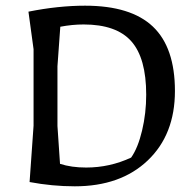

<svg xmlns="http://www.w3.org/2000/svg" viewBox="-20 -640 690 675"><path d="M84 0 98 -198V-467L80 -599Q185 -620 279 -620Q440 -620 517.5 -546.5Q595 -473 595 -320Q595 -167 499.5 -76Q404 15 243 15Q164 15 84 0ZM191 -64Q231 -51 283 -51Q366 -51 441 -86Q465 -120 479.5 -181Q494 -242 494 -307Q494 -436 441.5 -495Q389 -554 274 -554Q234 -554 192 -546L182 -407V-197Z"/></svg>

Font: Galdeano
Style: Regular
Weight: 400
Designer: Dario Manuel Muhafara
Foundry: Dario Manuel Muhafara
Version: Version 1.001